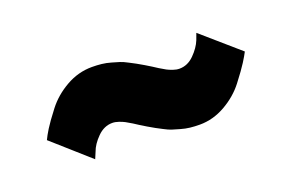

<svg xmlns="http://www.w3.org/2000/svg" viewBox="-47 -678 801 529"><g transform="rotate(-20 353.5 -413.5)"><path d="M653 -435Q648 -425 637 -407.5Q626 -390 602.5 -359.5Q579 -329 543 -308.5Q507 -288 468 -288Q453 -288 439.5 -289.5Q426 -291 412.5 -295Q399 -299 390.5 -301.5Q382 -304 368 -311.5Q354 -319 349 -321.5Q344 -324 329 -333Q314 -342 311 -344Q307 -347 295.5 -354Q284 -361 277.5 -364.5Q271 -368 261 -371.5Q251 -375 242 -375Q218 -375 198.5 -355.5Q179 -336 172 -316L164 -297L57 -392Q62 -403 72.5 -420Q83 -437 106.5 -467.5Q130 -498 166 -518.5Q202 -539 242 -539Q257 -539 270.5 -537.5Q284 -536 297.5 -532Q311 -528 319.5 -525.5Q328 -523 342 -515.5Q356 -508 361 -505.5Q366 -503 381 -494Q396 -485 399 -483Q403 -480 414.5 -473Q426 -466 432.5 -462.5Q439 -459 449 -455.5Q459 -452 468 -452Q492 -452 511 -471Q530 -490 538 -510L545 -529Z"/></g></svg>

Font: Spartan MB
Style: Regular
Weight: 900
Designer: Matt Bailey
Foundry: Matt Bailey
Version: Version 001.001